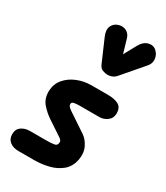

<svg xmlns="http://www.w3.org/2000/svg" viewBox="-220 -993 935 1084"><g transform="rotate(30 248.0 -451.0)"><path d="M191.5 0H87.5Q54 0 32 -16.8Q10 -33.5 10 -65Q10 -98 32.8 -114.2Q55.5 -130.5 88.5 -130.5H191.5Q230 -130.5 246.5 -134.2Q263 -138 264.5 -152Q267 -162.5 263 -169.2Q259 -176 248.5 -183L153.5 -246Q122 -267 94.2 -298.5Q66.5 -330 67.5 -381.5Q70 -427.5 97.8 -460Q125.5 -492.5 168.8 -510Q212 -527.5 260 -527.5H367.5Q412 -527.5 437.2 -513Q462.5 -498.5 462.5 -461.5Q462.5 -429.5 439 -412Q415.5 -394.5 388 -394.5H260Q236 -394.5 222.5 -391.2Q209 -388 209 -376.5Q209 -368.5 214.2 -361.5Q219.5 -354.5 232 -346L353.5 -265Q380 -247.5 398 -212Q416 -176.5 408 -130.5Q398.5 -79 363.8 -50.5Q329 -22 282.5 -11Q236 0 191.5 0ZM309.5 -624Q292.5 -624 275.8 -630.5Q259 -637 250.5 -657L188 -801Q171 -840 182.5 -865.2Q194 -890.5 221 -898.5Q248 -907 270.2 -895.5Q292.5 -884 300 -858.5L326.5 -768.5L370 -848Q390 -884.5 420 -892.2Q450 -900 471.5 -881Q492.5 -861.5 495.2 -834Q498 -806.5 480 -785.5L362 -648Q351 -635.5 337.2 -629.8Q323.5 -624 309.5 -624Z"/></g></svg>

Font: Edu QLD Hand
Style: Regular
Weight: 400
Designer: Tina and Corey Anderson, Eben Sorkin
Foundry: Sorkin Type Co.
Version: Version 2.000